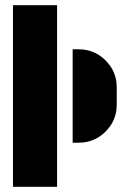

<svg xmlns="http://www.w3.org/2000/svg" viewBox="-20 -720 500 740"><path d="M283 -530Q344 -530 387 -487Q430 -444 430 -383V-317Q430 -256 387 -213Q344 -170 283 -170H260V-530ZM30 0V-700H200V0Z"/></svg>

Font: Promplate
Style: Bold
Weight: 400
Designer: Evgeny Tarasenko
Foundry: Evgeny Tarasenko
Version: Version 1.000